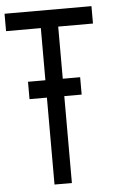

<svg xmlns="http://www.w3.org/2000/svg" viewBox="-57 -959 614 917"><g transform="rotate(-5 250.0 -500.5)"><path d="M0 -833.3V-916.7H416.7V-833.3H250V-583.3H333.3V-500H250V-83.3H166.7V-500H83.3V-583.3H166.7V-833.3Z"/></g></svg>

Font: Galmuri11 Condensed
Style: Regular
Weight: 400
Width: 3
Designer: Lee Minseo (quiple)
Version: Version 2.399;hotconv 1.1.1;makeotfexe 2.6.0 DEVELOPMENT